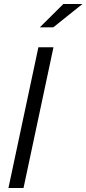

<svg xmlns="http://www.w3.org/2000/svg" viewBox="-20 -935 430 955"><path d="M22 0 171 -700H246L97 0ZM178 -799 295 -915H390L245 -799Z"/></svg>

Font: Red Hat Display VF
Style: Italic
Weight: 300
Italic angle: -12°
Designer: Pentagram, MCKL
Foundry: Pentagram, MCKL
Version: Version 1.023